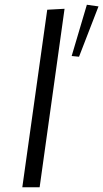

<svg xmlns="http://www.w3.org/2000/svg" viewBox="-20 -789 435 809"><path d="M252 -752 147 0H74L179 -748ZM346 -769 395 -762 313 -550 282 -553Z"/></svg>

Font: ArsenalItalic
Style: Italic
Weight: 400
Italic angle: -9°
Designer: Andrij Shevchenko
Foundry: Stairsfor.com
Version: Version 1.000